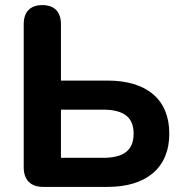

<svg xmlns="http://www.w3.org/2000/svg" viewBox="-20 -733 718 753"><path d="M150 0H402C553 0 644 -74 644 -209C644 -345 553 -417 402 -417H219V-638C219 -687 193 -713 146 -713C99 -713 73 -687 73 -638V-77C73 -27 100 0 150 0ZM383 -114H219V-303H383C466 -303 504 -273 504 -209C504 -144 466 -114 383 -114Z"/></svg>

Font: SN Pro
Style: Bold
Weight: 700
Designer: Tobias Whetton
Foundry: Supernotes
Version: Version 1.003;Glyphs 3.3 (3324)